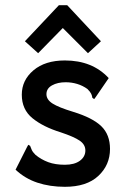

<svg xmlns="http://www.w3.org/2000/svg" viewBox="-20 -709 490 740"><path d="M230 11Q172 11 124 -5Q76 -21 40 -55L84 -142L89 -151L96 -147Q99 -139 102.5 -131Q106 -123 117 -112Q139 -94 166 -84Q193 -74 230 -74Q267 -74 288 -89.5Q309 -105 309 -129Q309 -152 287 -167Q265 -182 214 -199Q146 -220 105 -253.5Q64 -287 64 -344Q64 -400 109 -438Q154 -476 230 -476Q336 -476 399 -408L349 -335L343 -327L336 -332Q335 -340 331.5 -347.5Q328 -355 317 -366Q299 -379 277.5 -385.5Q256 -392 233 -392Q202 -392 180.5 -380Q159 -368 159 -346Q159 -325 182.5 -310Q206 -295 262 -278Q337 -255 370.5 -222.5Q404 -190 404 -135Q404 -73 359 -31Q314 11 230 11ZM127 -504 76 -550 207 -689H239L369 -550L319 -504L222 -601Z"/></svg>

Font: Inconsolata SemiCondensed Bold
Style: Regular
Weight: 700
Width: 4
Monospace: yes
Designer: Raph Levien, Cyreal, Brenton Simpson
Foundry: Raph Levien, Cyreal, Google
Version: Version 3.001; ttfautohint (v1.8.2.53-6de2)